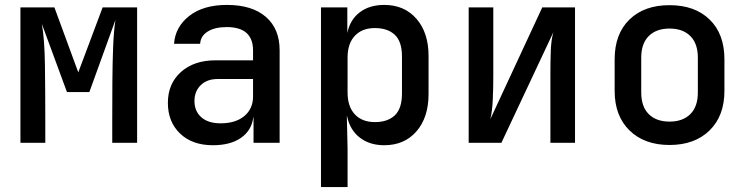

<svg xmlns="http://www.w3.org/2000/svg" viewBox="-20 -580 3040 780"><path d="M63 0V-550H201L298 -286L397 -550H537V0H436V-90Q436 -169 436.5 -245.5Q437 -322 439.5 -387.5Q442 -453 449 -499L343 -206H252L150 -483Q161 -421 162.5 -318.5Q164 -216 164 -90V0Z M845 10Q761 10 711.5 -37.5Q662 -85 662 -162Q662 -240 715 -287.5Q768 -335 856 -335H1008V-375Q1008 -470 901 -470Q853 -470 824 -452Q795 -434 793 -402H687Q692 -471 749 -515.5Q806 -560 902 -560Q1004 -560 1060 -511.5Q1116 -463 1116 -376V0H1010V-103H1009Q1002 -50 959 -20Q916 10 845 10ZM876 -79Q937 -79 972.5 -108.5Q1008 -138 1008 -188V-259H864Q821 -259 795.5 -234Q770 -209 770 -170Q770 -128 798 -103.5Q826 -79 876 -79Z M1284 180V-550H1391V-446Q1402 -500 1441.5 -530Q1481 -560 1541 -560Q1623 -560 1672 -503.5Q1721 -447 1721 -353V-198Q1721 -103 1672 -46.5Q1623 10 1541 10Q1481 10 1441 -21.5Q1401 -53 1390 -108H1389L1392 23V180ZM1503 -84Q1555 -84 1584 -111.5Q1613 -139 1613 -200V-351Q1613 -411 1584 -438.5Q1555 -466 1503 -466Q1451 -466 1421.5 -434.5Q1392 -403 1392 -346V-205Q1392 -147 1421.5 -115.5Q1451 -84 1503 -84Z M1884 0V-550H1984V-269Q1984 -225 1982 -177Q1980 -129 1972 -96L2183 -550H2316V0H2216V-281Q2216 -326 2217.5 -372Q2219 -418 2228 -449L2017 0Z M2700 9Q2598 9 2537.5 -50Q2477 -109 2477 -211V-339Q2477 -442 2537 -500.5Q2597 -559 2700 -559Q2803 -559 2863 -500.5Q2923 -442 2923 -339V-211Q2923 -109 2862.5 -50Q2802 9 2700 9ZM2700 -86Q2754 -86 2784.5 -116.5Q2815 -147 2815 -204V-346Q2815 -403 2784.5 -433.5Q2754 -464 2700 -464Q2646 -464 2615.5 -433.5Q2585 -403 2585 -346V-204Q2585 -147 2615.5 -116.5Q2646 -86 2700 -86Z"/></svg>

Font: JetBrains Mono SemiBold
Style: Regular
Weight: 472
Monospace: yes
Designer: Philipp Nurullin, Konstantin Bulenkov
Foundry: JetBrains
Version: Version 2.305; ttfautohint (v1.8.4.7-5d5b)